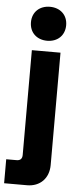

<svg xmlns="http://www.w3.org/2000/svg" viewBox="-103 -773 402 1005"><g transform="rotate(5 98.0 -270.5)"><path d="M79.5 200C147.5 200 193.5 154 193.5 84V-506.5H43V44C43 64 33 74 13.5 74H-41V200ZM118 -562.5C172 -562.5 210.5 -597.5 210.5 -652C210.5 -706 172 -741 118 -741C64 -741 25.5 -706 25.5 -652C25.5 -597.5 64 -562.5 118 -562.5Z"/></g></svg>

Font: MCL Standard Bold
Style: Regular
Weight: 700
Designer: Květoslav Bartoš
Foundry: Florian Karsten
Version: Version 1.001;Glyphs 3.2.3 (3260)